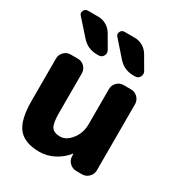

<svg xmlns="http://www.w3.org/2000/svg" viewBox="-183 -888 946 1018"><g transform="rotate(30 290.5 -378.5)"><path d="M522 -57Q522 -34 505 -17Q488 0 465 0H430Q406 0 388.5 -16.5Q371 -33 371 -57L370 -71Q370 -72 369 -72Q367 -72 367 -70Q338 -33 295.5 -11.5Q253 10 208 10Q118 10 78 -38.5Q38 -87 38 -203V-463Q38 -486 54.5 -503Q71 -520 95 -520H140Q163 -520 179.5 -503Q196 -486 196 -463V-220Q196 -158 210.5 -136.5Q225 -115 263 -115Q300 -115 331 -154.5Q362 -194 362 -247V-463Q362 -486 378.5 -503Q395 -520 418 -520H465Q488 -520 505 -503Q522 -486 522 -463ZM121 -632 39 -724Q27 -736 34 -751.5Q41 -767 58 -767H122Q148 -767 170.5 -754Q193 -741 207 -718L253 -639Q262 -622 253 -606Q244 -590 225 -590H215Q158 -590 121 -632ZM438 -590Q381 -590 344 -632L263 -724Q251 -736 258 -751.5Q265 -767 282 -767H345Q371 -767 393.5 -754Q416 -741 430 -718L476 -639Q485 -622 476 -606Q467 -590 448 -590Z"/></g></svg>

Font: Rounded Mplus 1c ExtraBold
Style: Regular
Weight: 800
Version: Version 1.059.20150529